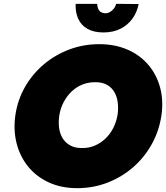

<svg xmlns="http://www.w3.org/2000/svg" viewBox="-20 -950 865 1000"><path d="M289 -350Q295 -386 311 -417Q327 -448 351.5 -472Q376 -496 407.5 -509Q439 -522 476 -522Q514 -522 538.5 -507.5Q563 -493 576.5 -469Q590 -445 593.5 -414Q597 -383 592 -350Q586 -315 570 -283.5Q554 -252 529.5 -228.5Q505 -205 473.5 -191.5Q442 -178 405 -179Q369 -179 344 -193.5Q319 -208 305 -232Q291 -256 287.5 -286.5Q284 -317 289 -350ZM60 -350Q49 -272 66.5 -203.5Q84 -135 126.5 -82.5Q169 -30 234 0Q299 30 382 30Q466 30 540.5 1Q615 -28 674 -79.5Q733 -131 771 -200Q809 -269 821 -350Q832 -428 813.5 -495.5Q795 -563 751.5 -613.5Q708 -664 643 -692Q578 -720 497 -720Q415 -720 341.5 -692.5Q268 -665 209 -615.5Q150 -566 111 -498.5Q72 -431 60 -350ZM374 -930Q372 -886 387.5 -852Q403 -818 436 -799.5Q469 -781 519 -781Q569 -781 607 -800Q645 -819 669.5 -852.5Q694 -886 702 -929L585 -930Q581 -915 571.5 -903.5Q562 -892 550 -886Q538 -880 525 -881Q514 -882 505 -887.5Q496 -893 491.5 -904Q487 -915 486 -930Z"/></svg>

Font: Jost Black
Style: Italic
Weight: 900
Italic angle: -5°
Version: Version 3.710